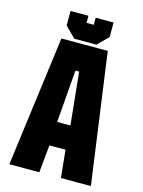

<svg xmlns="http://www.w3.org/2000/svg" viewBox="-126 -923 740 996"><g transform="rotate(15 244.0 -425.0)"><path d="M25 0 117 -700H366L463 0H302L287 -148H200.5L186 0ZM208 -276H279L250.5 -558H230.5ZM182 -716 126 -772V-850H222V-812H261V-850H357V-772L301 -716Z"/></g></svg>

Font: Tourney Condensed Black
Style: Regular
Weight: 900
Width: 3
Designer: Tyler Finck
Foundry: Etcetera Type Co
Version: Version 1.010; ttfautohint (v1.8.3)